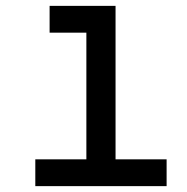

<svg xmlns="http://www.w3.org/2000/svg" viewBox="-20 -638 640 658"><path d="M276 0V-589L339 -526H150V-618H376V0ZM101 0V-92H551V0Z"/></svg>

Font: Victor Mono Thin
Style: Regular
Weight: 100
Monospace: yes
Designer: Rune Bjørnerås
Version: Version 1.561;gftools[0.9.30]